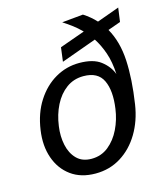

<svg xmlns="http://www.w3.org/2000/svg" viewBox="-112 -823 784 917"><g transform="rotate(-15 280.0 -364.5)"><path d="M247.5 10Q175.5 10 126.8 -25.5Q78 -61 56.8 -121.8Q35.5 -182.5 46.5 -258.5Q58 -339.5 95.8 -398.2Q133.5 -457 188.5 -488.8Q243.5 -520.5 307 -520.5Q376 -520.5 413.2 -492Q450.5 -463.5 465.5 -423.5Q462.5 -484 446.8 -529.5Q431 -575 408.5 -609L234 -546L243 -615.5L367.5 -660Q344.5 -683 321.8 -699.8Q299 -716.5 279.5 -729L384.5 -739Q419.5 -716.5 445.5 -688L556 -728L546.5 -659L483.5 -636.5Q522.5 -568 527.5 -474.5Q532.5 -381 514 -260Q502 -181.5 465.5 -120.5Q429 -59.5 373.2 -24.8Q317.5 10 247.5 10ZM247 -63Q295 -63 330.8 -91.8Q366.5 -120.5 388.8 -166.5Q411 -212.5 418 -264Q430.5 -351 406 -402.8Q381.5 -454.5 310 -454.5Q262 -454.5 225.5 -427.8Q189 -401 166 -355.5Q143 -310 135.5 -254Q128.5 -205 137.8 -161.5Q147 -118 174 -90.5Q201 -63 247 -63Z"/></g></svg>

Font: Public Sans
Style: Italic
Weight: 400
Italic angle: -8°
Designer: The Public Sans project authors (U.S. Web Design System). Libre Franklin designed by Pablo Impallari and Rodrigo Fuenzal
Version: Version 1.008; ttfautohint (v1.8.1) -l 8 -r 50 -G 200 -x 14 